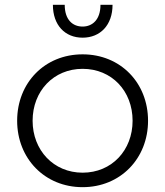

<svg xmlns="http://www.w3.org/2000/svg" viewBox="-20 -765 684 795"><path d="M322 -609C395 -609 446 -661 446 -745H396C396 -683 362 -655 322 -655C281 -655 248 -683 248 -745H199C199 -661 249 -609 322 -609ZM322 10C479 10 593 -109 593 -265C593 -422 479 -540 322 -540C165 -540 51 -422 51 -265C51 -109 165 10 322 10ZM322 -50C202 -50 115 -143 115 -265C115 -388 202 -480 322 -480C443 -480 529 -388 529 -265C529 -143 443 -50 322 -50Z"/></svg>

Font: Roundo
Style: Regular
Weight: 400
Designer: Shiva Nallaperumal
Foundry: Indian Type Foundry
Version: Version 2.000